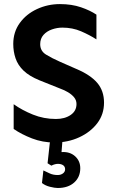

<svg xmlns="http://www.w3.org/2000/svg" viewBox="-20 -686 570 940"><path d="M246.1 11.7Q188.5 11.7 136.7 -8.3Q85 -28.3 46.9 -54.7V-175.8Q87.9 -146.5 141.1 -125Q194.3 -103.5 253.9 -103.5Q296.9 -103.5 325.7 -123Q354.5 -142.6 354.5 -176.8Q354.5 -195.3 342.8 -209.5Q331.1 -223.6 313 -234.4Q294.9 -245.1 275.4 -252L172.9 -293Q123 -313.5 95.2 -340.3Q67.4 -367.2 56.2 -400.4Q44.9 -433.6 44.9 -470.7Q44.9 -529.3 76.7 -573.2Q108.4 -617.2 161.1 -641.6Q213.9 -666 273.4 -666Q331.1 -666 376.5 -650.4Q421.9 -634.8 452.1 -614.3V-493.2Q418.9 -514.6 377 -532.7Q335 -550.8 285.2 -550.8Q259.8 -550.8 234.4 -542Q209 -533.2 192.9 -515.1Q176.8 -497.1 176.8 -469.7Q176.8 -436.5 205.1 -418.9Q233.4 -401.4 273.4 -383.8L353.5 -348.6Q422.9 -319.3 456.1 -280.3Q489.3 -241.2 489.3 -183.6Q489.3 -126 456.1 -82.5Q422.9 -39.1 367.7 -13.7Q312.5 11.7 246.1 11.7ZM262.7 234.4Q248 234.4 224.6 228.5Q201.2 222.7 185.5 210L192.4 148.4Q208 156.2 224.6 163.6Q241.2 170.9 262.7 170.9Q277.3 170.9 288.1 163.1Q298.8 155.3 298.8 142.6Q298.8 129.9 289.1 123Q279.3 116.2 263.7 116.2Q256.8 116.2 249 118.2Q241.2 120.1 231.4 125L212.9 113.3L225.6 -2H286.1L281.2 58.6Q321.3 55.7 347.2 78.6Q373 101.6 373 137.7Q373 180.7 343.3 207.5Q313.5 234.4 262.7 234.4Z"/></svg>

Font: Sen SemiBold
Style: Regular
Weight: 600
Designer: Kosal Sen, Philatype
Foundry: Philatype
Version: Version 2.000;gftools[0.9.31]